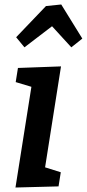

<svg xmlns="http://www.w3.org/2000/svg" viewBox="-20 -832 387 856"><path d="M89 -621 52 -666 185 -805 253 -812 347 -660 298 -621 212 -715ZM49 4 120 -445 50 -466 60 -529 252 -536 181 -86 251 -64 241 -1Z"/></svg>

Font: Bitter SemiBold
Style: Italic
Weight: 600
Italic angle: -9°
Designer: Sol Matas, and Bitter project Authors
Foundry: Sol Matas
Version: Version 2.001